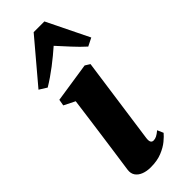

<svg xmlns="http://www.w3.org/2000/svg" viewBox="-272 -856 899 899"><g transform="rotate(-45 178.0 -406.0)"><path d="M124 11Q97 11 76.8 3Q56.5 -5 46 -20.2Q35.5 -35.5 38.5 -58Q40.5 -73 44.5 -100.5Q48.5 -128 53.8 -165.8Q59 -203.5 65.5 -249.8Q72 -296 79 -348.2Q86 -400.5 93.5 -456.5L38.5 -484L44 -515.5L241.5 -545.5L265.5 -530.5L205.5 -102.5Q203 -84.5 207.2 -76.5Q211.5 -68.5 221.5 -68.5Q231.5 -68.5 241.8 -73.5Q252 -78.5 267 -91L280 -61Q270 -48.5 249.5 -31.5Q229 -14.5 197.8 -1.8Q166.5 11 124 11ZM46 -594.5 8.5 -618 183 -824.5H254L356 -616L316 -596Q287.5 -621.5 259 -652.8Q230.5 -684 204 -713Q169.5 -682.5 128.5 -651Q87.5 -619.5 46 -594.5Z"/></g></svg>

Font: Merriweather 72pt Black
Style: Italic
Weight: 900
Italic angle: -7.8°
Version: Version 2.101